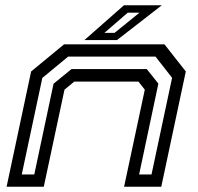

<svg xmlns="http://www.w3.org/2000/svg" viewBox="-20 -708 752 728"><path d="M5 0 98 -437 223 -540H603.5L684.5 -437L591.5 0H450.5L529 -368L505 -398.5H261.5L224.5 -368L146 0ZM62.5 -46.5H110L183 -390.5L251 -446H536.5L580.5 -391L507.5 -46.5H554.5L632.5 -413L569.5 -493.5H238.5L140.5 -412.5ZM300 -556 450 -688H593.5L423.5 -556ZM376 -583.5H414.5L509 -660H464.5Z"/></svg>

Font: Tourney Expanded Medium
Style: Italic
Weight: 500
Width: 7
Italic angle: -12°
Designer: Tyler Finck
Foundry: Etcetera Type Co
Version: Version 1.010; ttfautohint (v1.8.3)